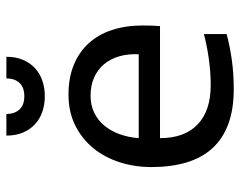

<svg xmlns="http://www.w3.org/2000/svg" viewBox="-94 -636 739 590"><g transform="rotate(-90 275.0 -340.5)"><path d="M492.2 -271C492.2 -305.8 487.5 -337.3 478.3 -365.5C469 -393.6 455.3 -417.6 437.3 -437.3C419.2 -456.9 397 -472.2 370.6 -482.9C344.2 -493.7 314 -499 279.8 -499C244.6 -499 213.2 -492.2 185.5 -478.5C157.9 -464.8 134.5 -446.4 115.5 -423.1C96.4 -399.8 81.9 -372.8 72 -342C62.1 -311.3 57.1 -278.6 57.1 -244.1C57.1 -204.4 61.8 -168.9 71 -137.5C80.3 -106 94.6 -79.5 114 -57.9C133.4 -36.2 158.2 -19.7 188.5 -8.3C218.8 3.1 254.9 8.8 296.9 8.8C328.1 8.8 358.3 6.8 387.5 2.7C416.6 -1.4 442.7 -6.7 465.8 -13.2V-83C455.4 -80.1 444.1 -77.4 431.9 -75C419.7 -72.5 406.9 -70.3 393.6 -68.4C380.2 -66.4 366.4 -64.9 352.1 -63.7C337.7 -62.6 323.4 -62 309.1 -62C256.3 -62 216 -75.4 188 -102.3C160 -129.2 146 -167.6 146 -217.8H490.2C490.9 -224.9 491.4 -232.6 491.7 -240.7C492 -248.9 492.2 -259 492.2 -271ZM403.8 -283.2H146C147.6 -305 151.9 -325 158.7 -343.3C165.5 -361.5 174.5 -377.1 185.5 -390.1C196.6 -403.2 209.8 -413.2 225.1 -420.4C240.4 -427.6 257.3 -431.2 275.9 -431.2C297.4 -431.2 316.2 -427.5 332.5 -420.2C348.8 -412.8 362.4 -402.7 373.3 -389.6C384.2 -376.6 392.3 -361.1 397.5 -343C402.7 -325 404.8 -305 403.8 -283.2ZM396 -689.9H329.6C329.6 -673.3 325 -660 315.9 -649.9C306.8 -639.8 293.1 -634.8 274.9 -634.8C256.7 -634.8 243 -639.8 233.9 -649.9C224.8 -660 220.2 -673.3 220.2 -689.9H153.8C153.8 -670.1 157.1 -652.8 163.6 -637.9C170.1 -623.1 178.8 -610.8 189.7 -601.1C200.6 -591.3 213.4 -584 228 -579.1C242.7 -574.2 258.3 -571.8 274.9 -571.8C291.5 -571.8 307.1 -574.2 321.8 -579.1C336.4 -584 349.2 -591.3 360.1 -601.1C371 -610.8 379.7 -623.1 386.2 -637.9C392.7 -652.8 396 -670.1 396 -689.9ZM0 -490.2Z"/></g></svg>

Font: CodeNewRoman Nerd Font Mono
Style: Regular
Weight: 400
Monospace: yes
Designer: Sam Radian
Foundry: Code New Roman
Version: Version 2.00 November 29, 2014;Nerd Fonts 3.2.1